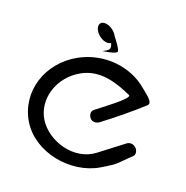

<svg xmlns="http://www.w3.org/2000/svg" viewBox="-135 -886 978 1011"><g transform="rotate(20 354.0 -380.0)"><path d="M662.4 -156.8C673.8 -167.3 670.4 -191.6 653.4 -205C636.4 -218.4 617.7 -215.6 605.4 -206.2L475.8 -107C372.9 -28.3 215.7 -78.9 156.8 -175.5C97.8 -272.1 139 -408.4 253.6 -471C346.6 -521.7 445.8 -488.4 530.7 -450.4C555.7 -439.2 411.2 -336 382.7 -312C370.8 -302 369.9 -282 383.5 -265.6C397.1 -249.1 420.9 -252.8 433.4 -262C505.2 -316.2 574.6 -372.8 640.7 -433C665 -454 609.8 -489.8 587.8 -508.8C489.4 -593.9 336.1 -611.3 210 -542.4C55.6 -458.1 -0.7 -276 84.7 -136.1C170.1 3.7 381.7 40.4 519.4 -40.6C613 -95.6 596.1 -95 662.4 -156.8ZM259.7 -716.2C272.1 -691.2 302.4 -670 328.8 -670C337 -670 343.7 -672 348.6 -675.6C366.7 -639.5 343.6 -633.5 320.4 -620C355.2 -624.6 399 -635 397.4 -646.2C396 -662.5 369 -695.8 353.6 -716.2C341.3 -741.2 309.6 -762.5 283.2 -762.5C256.8 -762.5 247.4 -741.2 259.7 -716.2Z"/></g></svg>

Font: Hi.
Style: Tall Regular
Weight: 400
Designer: Mew Too, Robert Jablonski
Foundry: Cannot Into Space Fonts
Version: Version 1.996